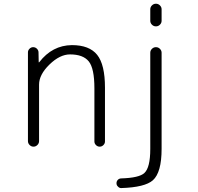

<svg xmlns="http://www.w3.org/2000/svg" viewBox="-20 -793 1040 1010"><path d="M830.1 -515.6V-9.8Q830.1 114.3 784.2 155.3Q742.2 192.4 618.2 196.3Q618.2 196.3 617.2 196.3Q607.4 196.3 600.6 188.5Q592.8 181.6 592.8 170.9Q592.8 160.2 600.1 152.8Q607.4 145.5 618.2 145.5Q711.9 142.6 739.3 117.2Q770.5 88.9 770.5 -9.8V-515.6Q770.5 -527.3 779.3 -536.1Q788.1 -544.9 800.3 -544.9Q812.5 -544.9 821.3 -536.1Q830.1 -527.3 830.1 -515.6ZM770.5 -683.6V-744.1Q770.5 -755.9 779.3 -764.6Q788.1 -773.4 800.3 -773.4Q812.5 -773.4 821.3 -764.6Q830.1 -755.9 830.1 -744.1V-683.6Q830.1 -671.9 821.3 -663.1Q812.5 -654.3 800.3 -654.3Q788.1 -654.3 779.3 -663.1Q770.5 -671.9 770.5 -683.6ZM183.6 -466.8Q183.6 -464.8 184.6 -464.8Q185.5 -464.8 186.5 -465.8Q254.9 -554.7 358.4 -555.7Q450.2 -555.7 491.2 -504.4Q532.2 -453.1 532.2 -332V-48.8Q532.2 -38.1 523.9 -29.8Q515.6 -21.5 504.4 -21.5Q493.2 -21.5 484.9 -29.8Q476.6 -38.1 476.6 -48.8V-328.1Q476.6 -433.6 446.8 -470.2Q417 -506.8 348.6 -506.8Q294.9 -506.8 240.2 -453.6Q185.5 -400.4 185.5 -347.7V-50.8Q185.5 -39.1 176.8 -30.3Q168 -21.5 156.2 -21.5Q144.5 -21.5 135.7 -30.3Q127 -39.1 127 -50.8V-517.6Q127 -528.3 135.3 -536.6Q143.6 -544.9 154.3 -544.9Q166 -544.9 174.3 -536.6Q182.6 -528.3 182.6 -517.6Z"/></svg>

Font: Gen Jyuu Gothic L Monospace Light
Style: Regular
Weight: 300
Designer: [Source Han Sans]
Ryoko NISHIZUKA  (kana & ideographs); Paul D. Hunt (Latin, Greek & Cyrillic); Wenlong ZHANG  (bopomofo
Version: Version 1.002.20150607